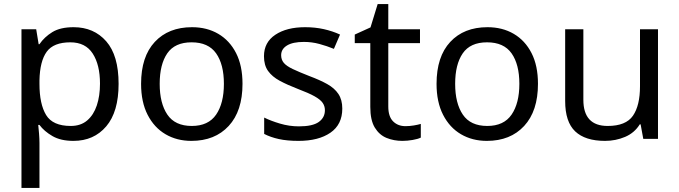

<svg xmlns="http://www.w3.org/2000/svg" viewBox="-20 -679 3323 939"><path d="M340 -546Q439 -546 499.5 -477Q560 -408 560 -269Q560 -132 499.5 -61Q439 10 339 10Q277 10 236.5 -13.5Q196 -37 173 -68H167Q169 -51 171 -25Q173 1 173 20V240H85V-536H157L169 -463H173Q197 -498 236 -522Q275 -546 340 -546ZM324 -472Q242 -472 208.5 -426Q175 -380 173 -286V-269Q173 -170 205.5 -116.5Q238 -63 326 -63Q375 -63 406.5 -90Q438 -117 453.5 -163.5Q469 -210 469 -270Q469 -362 433.5 -417Q398 -472 324 -472Z M1166 -269Q1166 -136 1098.5 -63Q1031 10 916 10Q845 10 789.5 -22.5Q734 -55 702 -117.5Q670 -180 670 -269Q670 -402 737 -474Q804 -546 919 -546Q992 -546 1047.5 -513.5Q1103 -481 1134.5 -419.5Q1166 -358 1166 -269ZM761 -269Q761 -174 798.5 -118.5Q836 -63 918 -63Q999 -63 1037 -118.5Q1075 -174 1075 -269Q1075 -364 1037 -418Q999 -472 917 -472Q835 -472 798 -418Q761 -364 761 -269Z M1654 -148Q1654 -70 1596 -30Q1538 10 1440 10Q1384 10 1343.5 1Q1303 -8 1272 -24V-104Q1304 -88 1349.5 -74.5Q1395 -61 1442 -61Q1509 -61 1539 -82.5Q1569 -104 1569 -140Q1569 -160 1558 -176Q1547 -192 1518.5 -208Q1490 -224 1437 -244Q1385 -264 1348 -284Q1311 -304 1291 -332Q1271 -360 1271 -404Q1271 -472 1326.5 -509Q1382 -546 1472 -546Q1521 -546 1563.5 -536.5Q1606 -527 1643 -510L1613 -440Q1579 -454 1542 -464Q1505 -474 1466 -474Q1412 -474 1383.5 -456.5Q1355 -439 1355 -409Q1355 -387 1368 -371.5Q1381 -356 1411.5 -341.5Q1442 -327 1493 -307Q1544 -288 1580 -268Q1616 -248 1635 -219.5Q1654 -191 1654 -148Z M1963 -62Q1983 -62 2004 -65.5Q2025 -69 2038 -73V-6Q2024 1 1998 5.5Q1972 10 1948 10Q1906 10 1870.5 -4.5Q1835 -19 1813 -55Q1791 -91 1791 -156V-468H1715V-510L1792 -545L1827 -659H1879V-536H2034V-468H1879V-158Q1879 -109 1902.5 -85.5Q1926 -62 1963 -62Z M2611 -269Q2611 -136 2543.5 -63Q2476 10 2361 10Q2290 10 2234.5 -22.5Q2179 -55 2147 -117.5Q2115 -180 2115 -269Q2115 -402 2182 -474Q2249 -546 2364 -546Q2437 -546 2492.5 -513.5Q2548 -481 2579.5 -419.5Q2611 -358 2611 -269ZM2206 -269Q2206 -174 2243.5 -118.5Q2281 -63 2363 -63Q2444 -63 2482 -118.5Q2520 -174 2520 -269Q2520 -364 2482 -418Q2444 -472 2362 -472Q2280 -472 2243 -418Q2206 -364 2206 -269Z M3198 -536V0H3126L3113 -71H3109Q3083 -29 3037 -9.5Q2991 10 2939 10Q2842 10 2793 -36.5Q2744 -83 2744 -185V-536H2833V-191Q2833 -63 2952 -63Q3041 -63 3075.5 -113Q3110 -163 3110 -257V-536Z"/></svg>

Font: Noto Sans Limbu
Style: Regular
Weight: 400
Designer: Monotype Design Team
Foundry: Monotype Imaging Inc.
Version: Version 2.004; ttfautohint (v1.8.4.7-5d5b)